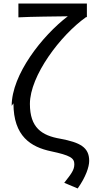

<svg xmlns="http://www.w3.org/2000/svg" viewBox="-20 -819 536 1085"><path d="M56 -235C56 -48 155 12 269 36C377 59 400 74 400 109C400 141 384 162 343 214L419 246C465 181 484 124 484 90C484 13 432 -14 321 -35C216 -53 149 -97 149 -232C149 -391 322 -620 466 -722H471V-799H84V-721C159 -725 297 -726 363 -727C219 -617 46 -398 46 -221Z"/></svg>

Font: GenEiGothic-pro-Regular
Style: Regular
Weight: 400
Designer: Ryoko NISHIZUKA (kana & ideographs); Paul D. Hunt (Latin, Greek & Cyrillic); Wenlong ZHANG (bopomofo); Sandoll Communica
Foundry: Adobe Systems Incorporated; o_tamon
Version: Version 1.000.140830